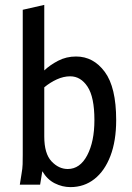

<svg xmlns="http://www.w3.org/2000/svg" viewBox="-20 -755 538 785"><path d="M61 0 68 -44Q72 -66 72.5 -83.5Q73 -101 73 -122V-715L161 -735V-467Q184 -489 217.5 -506.5Q251 -524 291 -524Q362 -524 408.5 -461Q455 -398 455 -264Q455 -179 431.5 -117.5Q408 -56 366 -23Q324 10 268 10Q235 10 204 -5.5Q173 -21 153 -55L144 0ZM161 -197Q161 -127 190.5 -95.5Q220 -64 257 -64Q307 -64 336.5 -120Q366 -176 366 -264Q366 -358 338 -400.5Q310 -443 267 -443Q240 -443 212.5 -430.5Q185 -418 161 -398Z"/></svg>

Font: Radio Canada Condensed
Style: Regular
Weight: 400
Width: 3
Designer: Charles Daoud, Etienne Aubert Bonn, Alexandre Saumier Demers, Jacques Le Bailly
Foundry: Radio-Canada
Version: Version 2.104; ttfautohint (v1.8.4.7-5d5b);gftools[0.9.28.de